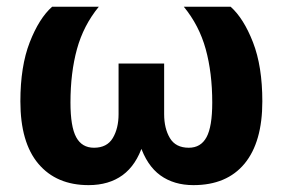

<svg xmlns="http://www.w3.org/2000/svg" viewBox="-20 -535 839 570"><path d="M242.9 14.6Q303.2 14.6 343.9 -15Q384.5 -44.7 404.3 -105.7H395.3Q415.8 -43.5 456.1 -14.4Q496.3 14.6 554.2 14.6Q653.3 14.6 706.1 -49.3Q758.8 -113.3 758.8 -234.1Q758.8 -338.1 731.1 -409.3Q703.4 -480.5 664.6 -515.1H525.6Q571.3 -459.5 590.7 -389.2Q610.1 -318.8 610.1 -230.5Q610.1 -158.9 593.1 -127.7Q576.2 -96.4 540.5 -96.4Q501.5 -96.4 484.4 -125.1Q467.3 -153.8 467.3 -196.3V-346.4H332V-196.3Q332 -153.8 314.8 -125.1Q297.6 -96.4 259 -96.4Q223.1 -96.4 206.2 -127.7Q189.2 -158.9 189.2 -230.5Q189.2 -319.1 208.5 -389.3Q227.8 -459.5 273.4 -515.1H134.8Q95.9 -480.5 68.2 -409.3Q40.5 -338.1 40.5 -234.1Q40.5 -111.8 94.1 -48.6Q147.7 14.6 242.9 14.6Z"/></svg>

Font: Roboto Flex
Style: Regular
Weight: 400
Designer: Berlow after Robertson
Foundry: Google
Version: Version 3.200;gftools[0.9.32]